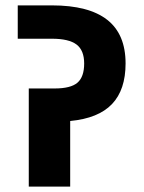

<svg xmlns="http://www.w3.org/2000/svg" viewBox="-20 -694 535 714"><path d="M241 -244V0H87V-365H183Q243 -365 268 -386.5Q293 -408 293 -458Q293 -507 264.5 -528.5Q236 -550 173 -550H46V-674H173Q310 -674 378.5 -620.5Q447 -567 447 -458Q447 -360 396.5 -307Q346 -254 241 -244Z"/></svg>

Font: Biryani Black
Style: Regular
Weight: 900
Designer: Dan Reynolds and Mathieu Reguer
Foundry: Dan Reynolds and Mathieu Reguer
Version: Version 1.004; ttfautohint (v1.1) -l 5 -r 5 -G 72 -x 0 -D la